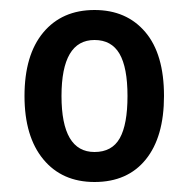

<svg xmlns="http://www.w3.org/2000/svg" viewBox="-20 -742 377 384"><path d="M308 -550Q308 -468 271.5 -423Q235 -378 169 -378Q104 -378 66.5 -423.5Q29 -469 29 -550Q29 -632 66.5 -677Q104 -722 169 -722Q233 -722 270.5 -678Q308 -634 308 -550ZM103 -550Q103 -438 169 -438Q204 -438 219.5 -465.5Q235 -493 235 -550Q235 -607 219 -634.5Q203 -662 169 -662Q103 -662 103 -550Z"/></svg>

Font: Noto Sans Arabic UI Cn Md
Style: Regular
Weight: 500
Width: 3
Designer: Monotype Design Team, Nadine Chahine and Nizar Qandah
Foundry: Monotype Imaging Inc.
Version: Version 2.010; ttfautohint (v1.8.4.7-5d5b)